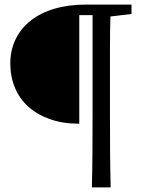

<svg xmlns="http://www.w3.org/2000/svg" viewBox="-20 -689 638 838"><path d="M384 -181V-623H326V-149Q254 -149 198 -169Q142 -189 103.5 -223.5Q65 -258 45 -306.5Q25 -355 25 -412Q25 -470 48 -517.5Q71 -565 114 -599Q157 -633 218 -651Q279 -669 355 -669H554V-628L462 -617Q460 -554 460 -489.5Q460 -425 460 -359V-181Q460 -103 460.5 -26Q461 51 463 129H381Q383 53 383.5 -24.5Q384 -102 384 -181Z"/></svg>

Font: Source Serif Pro
Style: Regular
Weight: 400
Designer: Frank Grießhammer
Foundry: Adobe Systems Incorporated
Version: Version 2.000;PS 1.000;hotconv 16.6.51;makeotf.lib2.5.65220